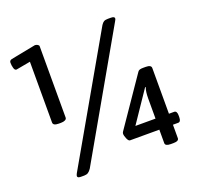

<svg xmlns="http://www.w3.org/2000/svg" viewBox="-123 -835 996 968"><g transform="rotate(-20 375.0 -350.5)"><path d="M108 -306V-632L31 -618Q22 -618 18 -632Q14 -646 14 -661Q14 -673 27 -676L160 -702Q167 -702 174 -698Q181 -694 181 -689V-306Q181 -298 172.5 -293.5Q164 -289 150 -289H138Q108 -289 108 -306ZM604 -15V-87H447Q439 -87 432 -103Q425 -119 425 -130Q425 -135 429 -141L605 -398Q609 -404 616 -406Q623 -408 634 -408H648Q677 -408 677 -391V-146H705Q720 -146 720 -121V-112Q720 -87 705 -87H677V-15Q677 1 648 1H633Q604 1 604 -15ZM605 -146V-254Q605 -291 613 -312L610 -313L497 -146ZM133 -9Q133 -13 138 -23L515 -681Q522 -692 529.5 -696.5Q537 -701 551 -701H566Q587 -701 587 -691Q587 -686 582 -678L207 -22Q199 -10 190.5 -4.5Q182 1 169 1H151Q133 1 133 -9Z"/></g></svg>

Font: Asap-SemiBold
Style: Regular
Weight: 600
Designer: Pablo Cosgaya
Foundry: Omnibus-Type
Version: Version 2.000; ttfautohint (v1.8)